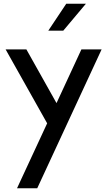

<svg xmlns="http://www.w3.org/2000/svg" viewBox="-20 -766 563 1026"><path d="M318 -602H238L334 -746H439ZM415 -502H523L179 240H71L232 -107L10 -502H121L282 -215Z"/></svg>

Font: Simpel Medium
Style: Regular
Weight: 500
Designer: Janko Jovanovic
Version: Version 1.048;PS 001.048;hotconv 1.0.88;makeotf.lib2.5.64775